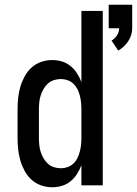

<svg xmlns="http://www.w3.org/2000/svg" viewBox="-20 -781 577 809"><path d="M478 -568 450 -610Q464 -618 473 -632Q482 -646 482 -662H438V-761H537V-662Q537 -647 532.5 -633Q528 -619 520 -607Q512 -595 501.5 -585Q491 -575 478 -568ZM200 8Q176 8 153 0Q130 -8 112.5 -24Q95 -40 83.5 -61.5Q72 -83 65.5 -105.5Q59 -128 56.5 -152Q54 -176 54 -200V-320Q54 -344 56.5 -368Q59 -392 65.5 -414.5Q72 -437 83.5 -458.5Q95 -480 112.5 -496Q130 -512 153 -520Q176 -528 200 -528Q221 -528 241 -522Q261 -516 277 -503Q293 -490 304.5 -472Q316 -454 323 -435V-735H413V0H323V-85Q316 -66 304.5 -48Q293 -30 277 -17Q261 -4 241 2Q221 8 200 8ZM237 -72Q237 -72 237 -72Q237 -72 237 -72Q251 -72 265 -77Q279 -82 289.5 -92Q300 -102 306.5 -115.5Q313 -129 316.5 -143Q320 -157 321.5 -171Q323 -185 323 -200V-320Q323 -335 321.5 -349.5Q320 -364 316.5 -378Q313 -392 306.5 -405Q300 -418 289.5 -428Q279 -438 265 -443Q251 -448 237 -448Q222 -448 207.5 -443.5Q193 -439 182 -429Q171 -419 163.5 -406Q156 -393 151.5 -379Q147 -365 145.5 -350Q144 -335 144 -320V-200Q144 -185 145.5 -170Q147 -155 151.5 -141Q156 -127 163.5 -114Q171 -101 182 -91Q193 -81 207.5 -76.5Q222 -72 237 -72Z"/></svg>

Font: Iosevka SS04 Medium
Style: Regular
Weight: 500
Monospace: yes
Designer: Belleve Invis
Foundry: Belleve Invis
Version: Version 19.0.0; ttfautohint (v1.8.4)